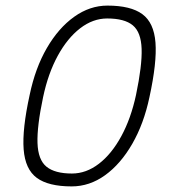

<svg xmlns="http://www.w3.org/2000/svg" viewBox="-20 -652 640 686"><path d="M236 14Q153 14 111.5 -16.5Q70 -47 64.5 -118.5Q59 -190 86 -313Q106 -409 147.5 -480.5Q189 -552 245 -592Q301 -632 364 -632Q447 -632 488.5 -601.5Q530 -571 535.5 -500Q541 -429 514 -305Q494 -210 452.5 -138Q411 -66 355.5 -26Q300 14 236 14ZM237 -32Q288 -32 333.5 -67Q379 -102 413.5 -165.5Q448 -229 466 -313Q488 -418 486 -477.5Q484 -537 454.5 -561.5Q425 -586 363 -586Q312 -586 266.5 -551Q221 -516 186.5 -453Q152 -390 134 -305Q112 -201 114 -141Q116 -81 146 -56.5Q176 -32 237 -32Z"/></svg>

Font: Victor Mono Thin
Style: Italic
Weight: 100
Italic angle: -12°
Monospace: yes
Designer: Rune Bjørnerås
Version: Version 1.561;gftools[0.9.30]